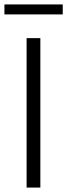

<svg xmlns="http://www.w3.org/2000/svg" viewBox="-35 -846 303 866"><path d="M147 0H85V-674H147ZM248 -781H-15V-826H248Z"/></svg>

Font: Hind Siliguri Light
Style: Regular
Weight: 300
Designer: Jyotish Sonowal
Foundry: Indian Type Foundry
Version: Version 1.001;PS 1.0;hotconv 1.0.86;makeotf.lib2.5.63406; tt